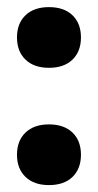

<svg xmlns="http://www.w3.org/2000/svg" viewBox="-20 -518 278 545"><path d="M119 -325.5Q76.5 -325.5 52.4 -348.8Q28.2 -372.1 28.2 -411.7Q28.2 -451.5 52.4 -474.7Q76.5 -497.8 119 -497.8Q161.7 -497.8 185.8 -474.7Q209.8 -451.5 209.8 -411.7Q209.8 -372.1 185.8 -348.8Q161.7 -325.5 119 -325.5ZM119 7.4Q76.5 7.4 52.4 -15.8Q28.2 -39.1 28.2 -78.7Q28.2 -118.6 52.4 -141.7Q76.5 -164.9 119 -164.9Q161.7 -164.9 185.8 -141.7Q209.8 -118.6 209.8 -78.7Q209.8 -39.1 185.8 -15.8Q161.7 7.4 119 7.4Z"/></svg>

Font: Sutasoma
Style: Regular
Weight: 400
Designer: Izhar Fathurrohim, Akbar Rohmanto, Arusyal Khofiqoini
Foundry: Kiwari Kolektiv
Version: Version 1.102